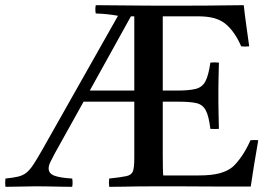

<svg xmlns="http://www.w3.org/2000/svg" viewBox="-77 -721 1048 742"><path d="M345 1Q343 -14 345 -31Q392 -36 412 -40.5Q432 -45 437 -60Q442 -75 442 -111V-328H246L133 -125Q123 -106 117 -93.5Q111 -81 111 -70Q111 -51 132 -42.5Q153 -34 202 -31Q205 -14 202 1Q187 1 161 0.5Q135 0 108 -0.5Q81 -1 62 -1Q34 -1 5 0Q-24 1 -56 1Q-58 -15 -56 -31Q-26 -34 -7 -38.5Q12 -43 25.5 -54Q39 -65 53 -86.5Q67 -108 88 -145L379 -660Q363 -663 341.5 -665.5Q320 -668 293 -669Q290 -684 293 -701Q404 -700 463 -699.5Q522 -699 542 -699Q567 -699 615.5 -699Q664 -699 728.5 -699.5Q793 -700 865 -701Q869 -664 874.5 -625Q880 -586 886 -542Q871 -540 855 -542Q830 -600 793 -630Q775 -644 750 -651Q725 -658 685 -658H552V-371H606Q654 -371 679.5 -377.5Q705 -384 717 -407Q729 -430 736 -479Q753 -481 769 -479Q768 -438 767.5 -414Q767 -390 767 -376.5Q767 -363 767 -351Q767 -341 767 -327Q767 -313 767.5 -289Q768 -265 769 -223Q754 -222 736 -223Q730 -273 718 -295Q706 -317 682 -322.5Q658 -328 615 -328H552V-124Q552 -90 552.5 -69.5Q553 -49 554 -43H691Q741 -43 772 -51.5Q803 -60 822 -76Q838 -90 856.5 -116.5Q875 -143 891 -179Q906 -181 921 -179Q911 -123 904 -78Q897 -33 892 0Q848 0 796 0Q744 0 693.5 -0.5Q643 -1 600.5 -1Q558 -1 533 -1Q486 -1 453.5 -0.5Q421 0 396 0.5Q371 1 345 1ZM270 -371H442V-658H429Z"/></svg>

Font: Tiro Kannada
Style: Regular
Weight: 400
Designer: Kannada: John Hudson & Fiona Ross. Latin: John Hudson.
Foundry: Tiro Typeworks Ltd.
Version: Version 1.52